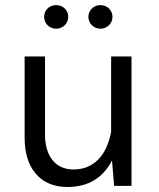

<svg xmlns="http://www.w3.org/2000/svg" viewBox="-20 -726 621 750"><path d="M152.3 -660.2C152.3 -634.8 172.4 -613.8 199.2 -613.8C226.1 -613.8 246.6 -634.8 246.6 -660.2C246.6 -686 226.1 -706.1 199.2 -706.1C172.4 -706.1 152.3 -686 152.3 -660.2ZM325.2 -660.2C325.2 -634.8 346.2 -613.8 372.1 -613.8C398.9 -613.8 419.4 -634.8 419.4 -660.2C419.4 -686 398.9 -706.1 372.1 -706.1C346.2 -706.1 325.2 -686 325.2 -660.2ZM76.2 -188.5C76.2 -128.4 90.8 -81.1 120.1 -46.9C149.4 -12.7 190.9 4.4 244.1 4.4C323.7 4.4 381.8 -30.3 417.5 -99.1L425.8 0H493.7V-505.4H414.1V-210.9C396.5 -116.7 344.7 -64 266.6 -64C196.3 -64 155.8 -116.7 155.8 -201.2V-505.4H76.2Z"/></svg>

Font: Estedad Regular
Style: Regular
Weight: 400
Designer: Amin Abedi
Version: Version 7.3